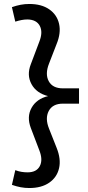

<svg xmlns="http://www.w3.org/2000/svg" viewBox="-20 -731 441 967"><path d="M128 -711Q189 -711 228 -684Q267 -657 277.5 -611Q288 -565 265 -509L227 -411Q206 -358 225.5 -322Q245 -286 297 -286H378V-209H297Q245 -209 225.5 -172Q206 -135 227 -83L265 13Q288 70 277.5 116Q267 162 228 189Q189 216 128 216Q105 216 84 212Q63 208 40 200L57 126Q73 132 88 134.5Q103 137 119 137Q164 137 180.5 105.5Q197 74 178 26L135 -87Q114 -143 139 -188Q164 -233 222 -247Q163 -262 138.5 -307.5Q114 -353 135 -407L178 -521Q197 -569 180.5 -600.5Q164 -632 119 -633Q103 -633 88 -630Q73 -627 57 -622L40 -695Q63 -703 84 -707Q105 -711 128 -711Z"/></svg>

Font: Red Hat Display Medium
Style: Regular
Weight: 500
Designer: Pentagram, MCKL
Foundry: Pentagram, MCKL
Version: Version 1.023